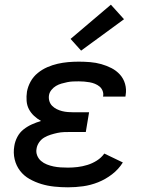

<svg xmlns="http://www.w3.org/2000/svg" viewBox="-20 -791 640 819"><path d="M270 8Q241 8 212 5Q183 2 156.5 -6Q130 -14 106 -27.5Q82 -41 65.5 -62.5Q49 -84 42.5 -111.5Q36 -139 41 -168Q44 -188 54 -207Q64 -226 80.5 -239Q97 -252 116 -260.5Q135 -269 155 -275Q139 -284 125.5 -296.5Q112 -309 103.5 -325Q95 -341 93.5 -360.5Q92 -380 95 -400Q99 -422 110.5 -443Q122 -464 141 -479.5Q160 -495 182 -504.5Q204 -514 226 -519Q248 -524 270.5 -526Q293 -528 316 -528Q340 -528 364.5 -526Q389 -524 412 -517.5Q435 -511 455.5 -500.5Q476 -490 491.5 -473Q507 -456 513.5 -433Q520 -410 516 -386Q516 -384 515.5 -382.5Q515 -381 515 -379H419Q420 -380 420 -380.5Q420 -381 420 -381Q422 -393 417.5 -404Q413 -415 404.5 -422Q396 -429 385 -433.5Q374 -438 362.5 -440Q351 -442 339.5 -443Q328 -444 316 -444Q303 -444 291 -443.5Q279 -443 267 -440.5Q255 -438 242.5 -434.5Q230 -431 219 -424.5Q208 -418 199.5 -407.5Q191 -397 189 -385Q187 -372 190.5 -360Q194 -348 202.5 -339.5Q211 -331 222 -325.5Q233 -320 245 -317Q257 -314 270 -313Q283 -312 295 -312H360L346 -228H282Q267 -228 253 -227.5Q239 -227 225 -224Q211 -221 196.5 -216.5Q182 -212 169 -204.5Q156 -197 147 -184Q138 -171 136 -157Q133 -142 138.5 -128Q144 -114 155 -104.5Q166 -95 180 -89.5Q194 -84 208.5 -81Q223 -78 238.5 -77Q254 -76 270 -76Q290 -76 311 -78.5Q332 -81 353 -87.5Q374 -94 393 -106Q412 -118 425 -136L504 -98Q486 -69 458 -47.5Q430 -26 398.5 -13.5Q367 -1 334.5 3.5Q302 8 270 8ZM326 -575 281 -625 453 -771 509 -709Z"/></svg>

Font: Iosevka SS04 Medium Extended
Style: Italic
Weight: 500
Width: 7
Italic angle: -9°
Monospace: yes
Designer: Belleve Invis
Foundry: Belleve Invis
Version: Version 19.0.0; ttfautohint (v1.8.4)